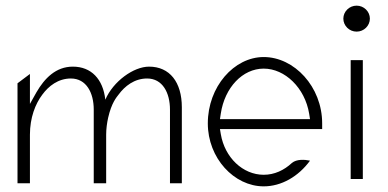

<svg xmlns="http://www.w3.org/2000/svg" viewBox="-20 -664 1373 680"><path d="M42 -15H86V-187C86 -247 105 -296 130 -329C152 -359 186 -386 231 -386C286 -386 312 -335 312 -276V-15H356V-187C356 -208 359 -229 363 -247C375 -300 393 -320 400 -329C422 -359 456 -386 501 -386C556 -386 582 -335 582 -276V-15H624V-284C624 -373 581 -428 508 -428C453 -428 381 -376 353 -311C345 -384 303 -428 238 -428C178 -428 138 -387 109 -337L86 -296V-402L42 -369Z M716 -227C716 -104 809 -4 914 -4C977 -4 1037 -39 1078 -95C1059 -99 1031 -101 1014 -87C986 -61 952 -45 914 -45C840 -45 776 -106 762 -189L759 -207H1121V-227C1121 -357 1022 -462 914 -462C809 -462 716 -357 716 -227ZM759 -242 762 -262C776 -354 839 -421 914 -421C989 -421 1060 -353 1075 -261L1078 -242Z M1196 -598C1196 -573 1217 -552 1243 -552C1269 -552 1290 -573 1290 -598C1290 -623 1269 -644 1243 -644C1217 -644 1196 -623 1196 -598ZM1222 -30H1265V-451H1222Z"/></svg>

Font: Charger Sport
Style: HLNrw
Weight: 100
Designer: Jasper
Foundry: Cannot Into Space Fonts
Version: Version 1.1